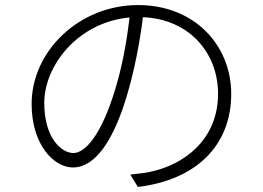

<svg xmlns="http://www.w3.org/2000/svg" viewBox="-20 -722 1040 759"><path d="M525 17C751 -10 894 -143 894 -351C894 -542 750 -702 526 -702C292 -702 105 -519 105 -311C105 -150 193 -60 268 -60C450 -60 527 -505 545 -654C733 -646 842 -508 842 -352C842 -166 703 -70 575 -43C554 -38 523 -35 495 -32ZM436 -371C380 -184 315 -117 270 -117C225 -117 155 -174 155 -315C155 -463 288 -634 492 -653C481 -557 463 -459 436 -371Z"/></svg>

Font: Spoqa Han Sans Neo Light
Style: Regular
Weight: 300
Designer: [Spoqa Han Sans Neo] Dong-huui Kim ___ Younghwa Kang ___ Yujin Lee ___ [Noto Sans] Ryoko NISHIZUKA ____ (kana & ideograp
Foundry: Spoqa (http://www.spoqa-han-sans.com)
Version: Version 1.100;hotconv 1.0.109;makeotfexe 2.5.65596